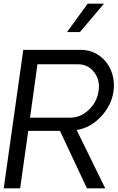

<svg xmlns="http://www.w3.org/2000/svg" viewBox="-28 -1020 637 1040"><path d="M404.8 -846.2H335L446.8 -1000H535.2ZM542 0H442.9L296.9 -311H125L81.1 0H-7.8L98.1 -750H409.2Q465.8 -750 509.8 -718.8Q553.7 -687.5 574.2 -636Q594.7 -584.5 586.9 -525.9Q576.2 -449.2 518.8 -388.2Q461.4 -327.1 387.2 -315.9ZM354 -382.8Q409.2 -382.8 453.9 -426Q498.5 -469.2 505.9 -527.8Q515.1 -585.4 481.9 -628.7Q448.7 -671.9 394 -671.9H174.8L134.8 -382.8Z"/></svg>

Font: Oakes Grotesk
Style: Italic
Weight: 400
Italic angle: -8°
Designer: Samuel Oakes
Foundry: Samuel Oakes
Version: Version 1.000;PS 001.000;hotconv 1.0.88;makeotf.lib2.5.64775